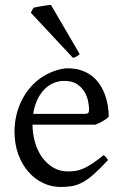

<svg xmlns="http://www.w3.org/2000/svg" viewBox="-20 -747 502 782"><path d="M242.2 -417.5Q216.8 -417.5 195.6 -407.7Q174.3 -397.9 158 -380.1Q141.6 -362.3 130.6 -337.6Q119.6 -313 115.2 -283.2H324.2Q335.4 -283.2 339.1 -286.9Q342.8 -290.5 342.8 -300.8Q342.8 -314 339.1 -333.7Q335.4 -353.5 324.5 -372.3Q313.5 -391.1 293.7 -404.3Q273.9 -417.5 242.2 -417.5ZM422.9 -272Q414.1 -262.2 399.4 -253.9Q384.8 -245.6 369.1 -239.3H112.3Q112.8 -201.2 122.8 -166.7Q132.8 -132.3 151.6 -106.2Q170.4 -80.1 197 -64.5Q223.6 -48.8 256.8 -48.8Q272 -48.8 286.4 -50.8Q300.8 -52.7 317.4 -59.6Q334 -66.4 354.2 -79.6Q374.5 -92.8 401.9 -115.2Q408.2 -111.8 412.8 -105.5Q417.5 -99.1 419.9 -95.2Q387.2 -59.6 362.5 -37.8Q337.9 -16.1 316.2 -4.4Q294.4 7.3 273.2 11Q252 14.6 227.1 14.6Q189.5 14.6 155.5 -1.5Q121.6 -17.6 95.7 -47.1Q69.8 -76.7 54.4 -118.4Q39.1 -160.2 39.1 -211.9Q39.1 -244.6 46.4 -276.4Q53.7 -308.1 67.6 -336.4Q81.5 -364.7 101.6 -388.7Q121.6 -412.6 147 -430.2Q157.7 -437.5 171.1 -444.6Q184.6 -451.7 199.2 -457Q213.9 -462.4 228.3 -465.6Q242.7 -468.8 255.9 -468.8Q287.6 -468.8 312.5 -460Q337.4 -451.2 356 -436.3Q374.5 -421.4 387.2 -401.6Q399.9 -381.8 408 -359.9Q416 -337.9 419.4 -315.2Q422.9 -292.5 422.9 -272ZM304.7 -526.4Q298.3 -520.5 292 -517.1Q285.6 -513.7 277.3 -511.2L105.5 -695.3L116.2 -715.3Q121.1 -716.8 130.6 -718.5Q140.1 -720.2 150.6 -722.2Q161.1 -724.1 171.4 -725.3Q181.6 -726.6 187.5 -727.1Z"/></svg>

Font: Gentium Kaktovik
Style: Regular
Weight: 400
Designer: J. Victor Gaultney and Annie Olsen
Foundry: SIL International
Version: Version 1.102; 2013; Maintenance release